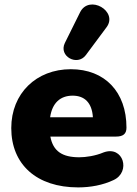

<svg xmlns="http://www.w3.org/2000/svg" viewBox="-20 -804 595 835"><path d="M443 -685C496 -755 367 -830 328 -750L262 -617C234 -559 316 -515 353 -564ZM320 11C373 11 428 1 474 -21C550 -56 517 -173 430 -141C395 -126 353 -120 325 -120C251 -120 211 -146 199 -210H484C516 -210 530 -222 530 -249C530 -404 436 -503 288 -503C138 -503 29 -398 29 -247C29 -89 139 11 320 11ZM296 -388C348 -388 380 -357 384 -294H198C207 -356 242 -388 296 -388Z"/></svg>

Font: Nunito Black
Style: Regular
Weight: 900
Designer: Vernon Adams
Foundry: Vernon Adams
Version: Version 3.602